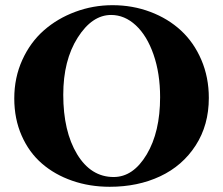

<svg xmlns="http://www.w3.org/2000/svg" viewBox="-20 -696 848 729"><path d="M396.5 13.2Q320.3 13.2 254.2 -9.8Q188 -32.7 139.2 -75Q90.3 -117.2 62.3 -180.9Q34.2 -244.6 34.2 -322.3Q34.2 -401.4 64.7 -468.5Q95.2 -535.6 146.7 -580.8Q198.2 -626 265.9 -651.1Q333.5 -676.3 407.2 -676.3Q483.4 -676.3 550.8 -650.9Q618.2 -625.5 667.2 -580.1Q716.3 -534.7 744.6 -468.5Q772.9 -402.3 772.9 -324.2Q772.9 -221.2 722.9 -143.8Q672.9 -66.4 588.1 -26.6Q503.4 13.2 396.5 13.2ZM411.6 -23.9Q485.8 -23.9 536.9 -109.4Q587.9 -194.8 587.9 -327.1Q587.9 -417 563 -488.8Q538.1 -560.5 495.6 -599.9Q453.1 -639.2 401.9 -639.2Q329.6 -639.2 274.9 -553Q220.2 -466.8 220.2 -336.4Q220.2 -197.3 272.7 -110.6Q325.2 -23.9 411.6 -23.9Z"/></svg>

Font: Elstob 10pt
Style: Bold
Weight: 700
Designer: Peter S. Baker
Version: Version 1.015